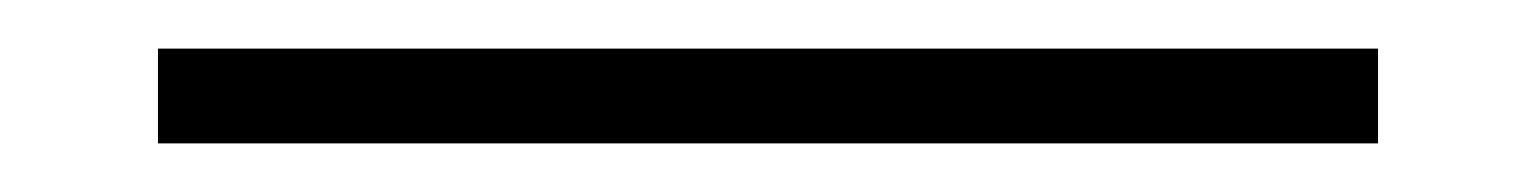

<svg xmlns="http://www.w3.org/2000/svg" viewBox="-20 -4 632 79"><path d="M45 16H547V55H45Z"/></svg>

Font: Ojuju
Style: Regular
Weight: 400
Designer: Chisaokwu Joboson, Mirko Velimirovic
Foundry: Udi Foundry
Version: Version 1.000